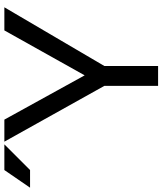

<svg xmlns="http://www.w3.org/2000/svg" viewBox="23 -785 738 872"><g transform="rotate(-90 392.0 -349.0)"><path d="M55.7 -698.2H172.4L55.7 -581.5H-24.4ZM184.6 -698.2H284.7L485.8 -333.5L689.9 -698.2H794.9L528.3 -244.1V0H438V-244.1Z"/></g></svg>

Font: Voltera
Style: Regular
Weight: 400
Designer: Bernd Montag
Version: Version 1.301